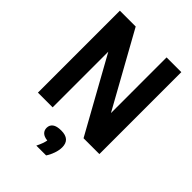

<svg xmlns="http://www.w3.org/2000/svg" viewBox="-279 -860 1226 1226"><g transform="rotate(45 334.0 -247.0)"><path d="M56.5 0V-740H199.5L478.5 -237.5V-740H611.5V0H468.5L189.5 -502.5V0ZM288.5 246.5Q310 203.5 315 174Q284 170.5 269.2 156.2Q254.5 142 254.5 119.5Q254.5 94.5 273.5 80Q292.5 65.5 333.5 65.5Q413.5 65.5 413.5 137.5Q413.5 163.5 403 193.8Q392.5 224 377 246.5Z"/></g></svg>

Font: Encode Sans Condensed
Style: Bold
Weight: 700
Width: 3
Designer: Multiple Designers
Foundry: Impallari Type
Version: Version 3.000; ttfautohint (v1.8.3) -l 8 -r 50 -G 200 -x 14 